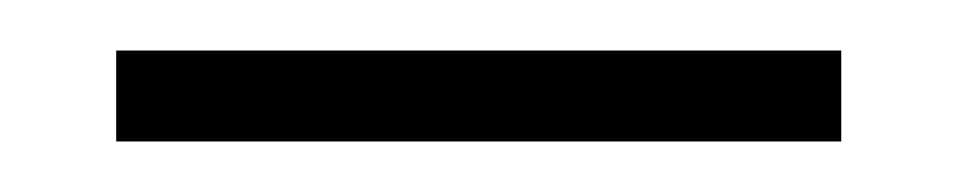

<svg xmlns="http://www.w3.org/2000/svg" viewBox="-20 -328 380 76"><path d="M26 -272V-308H313V-272Z"/></svg>

Font: Exo Thin ExtraLight
Style: Regular
Weight: 250
Version: Version 2.000